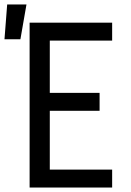

<svg xmlns="http://www.w3.org/2000/svg" viewBox="-62 -836 582 856"><path d="M70 0V-735H438V-655H160V-422H382V-342H160V-80H438V0ZM-42 -661 -30 -816H56L29 -661Z"/></svg>

Font: Iosevka Term Curly Medium
Style: Regular
Weight: 500
Designer: Belleve Invis
Foundry: Belleve Invis
Version: Version 32.3.0